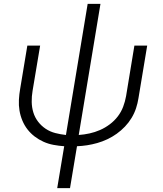

<svg xmlns="http://www.w3.org/2000/svg" viewBox="-20 -755 840 990"><path d="M275 215 311 -1Q283 -3 256 -8Q229 -13 204.5 -24Q180 -35 159 -51Q138 -67 122 -87.5Q106 -108 95.5 -133Q85 -158 80.5 -185Q76 -212 77.5 -240.5Q79 -269 84 -297L121 -520H187L148 -287Q143 -258 143.5 -229.5Q144 -201 152 -175Q160 -149 176.5 -127.5Q193 -106 215.5 -91Q238 -76 265 -69Q292 -62 320 -59L432 -735H498L386 -59Q414 -61 441.5 -67Q469 -73 495.5 -84.5Q522 -96 546 -114Q570 -132 587.5 -155Q605 -178 615 -204.5Q625 -231 630 -259L673 -520H739L694 -249Q690 -223 681.5 -197Q673 -171 658.5 -147Q644 -123 624.5 -102.5Q605 -82 582 -65.5Q559 -49 533.5 -37Q508 -25 481.5 -17.5Q455 -10 429 -6Q403 -2 377 -1L341 215Z"/></svg>

Font: Iosevka Aile Light Oblique
Style: Regular
Weight: 300
Italic angle: -9°
Designer: Belleve Invis
Foundry: Belleve Invis
Version: Version 31.1.0; ttfautohint (v1.8.4)